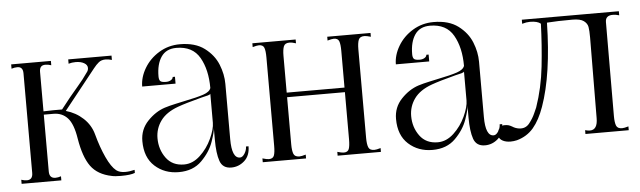

<svg xmlns="http://www.w3.org/2000/svg" viewBox="-39 -614 2504 751"><g transform="rotate(-5 1213.0 -239.0)"><path d="M428 -9Q445 -9 465 -14V-2Q448 5 410 5Q386 5 374 2Q319 -9 292.5 -45.5Q266 -82 254 -155Q245 -213 223.5 -236.5Q202 -260 168 -260H130V-37Q130 -10 154 -10Q164 -10 176 -14V2H20V-14Q32 -10 42 -10Q65 -10 65 -37V-428Q65 -454 43 -454Q32 -454 20 -450V-467H176V-450Q164 -454 153 -454Q141 -454 135.5 -447.5Q130 -441 130 -428V-273L168 -274H177H203Q240 -322 273 -360Q294 -384 311 -409Q318 -417 318 -427Q318 -439 305 -446.5Q292 -454 272 -454Q257 -454 244 -450V-467H414V-450Q401 -454 389 -454Q373 -454 362.5 -445.5Q352 -437 341.5 -423.5Q331 -410 326 -404L217 -267Q256 -256 284.5 -229.5Q313 -203 323 -166Q337 -114 355.5 -74Q374 -34 393 -19Q406 -9 428 -9Z M505 -123Q505 -169 536 -201.5Q567 -234 604 -246Q623 -252 648.5 -257.5Q674 -263 683 -265Q733 -275 758 -283.5Q783 -292 788 -307Q788 -379 760.5 -427Q733 -475 669 -475Q629 -475 609.5 -446.5Q590 -418 590 -370Q590 -357 595 -351.5Q600 -346 618 -346Q629 -346 637 -351Q645 -356 645 -363H654V-336H523Q523 -372 544 -407.5Q565 -443 602 -465.5Q639 -488 684 -488Q744 -488 780.5 -460.5Q817 -433 832.5 -394.5Q848 -356 848 -318V-101Q848 -26 880 -26Q890 -26 898.5 -39.5Q907 -53 907 -67H917Q917 -30 894.5 -10Q872 10 843 10Q809 10 798.5 -20Q788 -50 788 -104V-150Q788 -136 774.5 -97Q761 -58 727 -24Q693 10 637 10Q581 10 543 -24.5Q505 -59 505 -123ZM786 -171V-285Q786 -282 776 -279Q766 -276 751 -273Q686 -256 656 -245Q609 -228 587 -197.5Q565 -167 565 -129Q565 -85 589.5 -51.5Q614 -18 660 -18Q694 -18 723 -45Q752 -72 769 -109Q786 -146 786 -171Z M992 -10Q1008 -10 1012.5 -22Q1017 -34 1017 -60V-407Q1017 -433 1012.5 -445Q1008 -457 992 -457Q984 -457 967 -452V-467H1137V-452Q1123 -457 1111 -457Q1094 -457 1089 -444.5Q1084 -432 1084 -407V-263H1311V-407Q1311 -433 1306.5 -445Q1302 -457 1286 -457Q1278 -457 1261 -452V-467H1431V-452Q1414 -457 1406 -457Q1388 -457 1383 -444.5Q1378 -432 1378 -407V-60Q1378 -35 1383 -22.5Q1388 -10 1406 -10Q1414 -10 1431 -15V0H1261V-15Q1278 -10 1286 -10Q1302 -10 1306.5 -22Q1311 -34 1311 -60V-245H1084V-60Q1084 -35 1089 -22.5Q1094 -10 1112 -10Q1120 -10 1137 -15V0H967V-15Q984 -10 992 -10Z M1501 -123Q1501 -169 1532 -201.5Q1563 -234 1600 -246Q1619 -252 1644.5 -257.5Q1670 -263 1679 -265Q1729 -275 1754 -283.5Q1779 -292 1784 -307Q1784 -379 1756.5 -427Q1729 -475 1665 -475Q1625 -475 1605.5 -446.5Q1586 -418 1586 -370Q1586 -357 1591 -351.5Q1596 -346 1614 -346Q1625 -346 1633 -351Q1641 -356 1641 -363H1650V-336H1519Q1519 -372 1540 -407.5Q1561 -443 1598 -465.5Q1635 -488 1680 -488Q1740 -488 1776.5 -460.5Q1813 -433 1828.5 -394.5Q1844 -356 1844 -318V-101Q1844 -26 1876 -26Q1886 -26 1894.5 -39.5Q1903 -53 1903 -67H1913Q1913 -30 1890.5 -10Q1868 10 1839 10Q1805 10 1794.5 -20Q1784 -50 1784 -104V-150Q1784 -136 1770.5 -97Q1757 -58 1723 -24Q1689 10 1633 10Q1577 10 1539 -24.5Q1501 -59 1501 -123ZM1782 -171V-285Q1782 -282 1772 -279Q1762 -276 1747 -273Q1682 -256 1652 -245Q1605 -228 1583 -197.5Q1561 -167 1561 -129Q1561 -85 1585.5 -51.5Q1610 -18 1656 -18Q1690 -18 1719 -45Q1748 -72 1765 -109Q1782 -146 1782 -171Z M1940 4Q1922 4 1909.5 -2.5Q1897 -9 1894 -20Q1893 -23 1893 -29Q1893 -42 1901.5 -52Q1910 -62 1920 -62Q1932 -62 1938 -60Q1944 -58 1951 -54Q1963 -46 1978 -44Q2003 -41 2018 -60Q2033 -79 2041 -97.5Q2049 -116 2051 -120Q2077 -195 2086 -277.5Q2095 -360 2098 -445Q2085 -456 2056 -456Q2042 -456 2025 -451V-467H2406V-451Q2393 -455 2381 -455Q2352 -455 2352 -429L2351 -60Q2351 -35 2356 -22.5Q2361 -10 2379 -10Q2387 -10 2404 -15V0H2234V-15Q2245 -12 2253 -12Q2283 -12 2283 -58L2285 -374Q2285 -402 2282.5 -416Q2280 -430 2266.5 -440Q2253 -450 2222 -450Q2162 -450 2122 -447Q2118 -245 2074 -121Q2056 -70 2030.5 -40Q2005 -10 1965 1Q1952 4 1940 4Z"/></g></svg>

Font: Viaoda Libre
Style: Regular
Weight: 400
Designer: Gydient
Version: Version 2.000